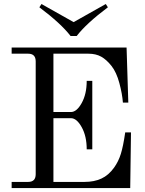

<svg xmlns="http://www.w3.org/2000/svg" viewBox="-20 -954 735 974"><path d="M179.7 -917 190.4 -933.6 353.5 -841.8 516.6 -933.6 527.3 -917Q418 -835 369.1 -771.5H337.9Q289.1 -835 179.7 -917ZM39.1 0V-31.2H123Q161.1 -31.2 161.1 -70.3V-642.6Q161.1 -681.6 123 -681.6H39.1V-712.9H622.1L630.9 -433.6H603.5Q600.1 -478.5 585.4 -533Q570.8 -587.4 545.9 -619.1Q520.5 -651.4 493.4 -666.5Q466.3 -681.6 428.7 -681.6H251V-385.7H339.8Q369.1 -385.7 394.5 -431.4Q419.9 -477.1 419.9 -543.9H448.2V-196.3H419.9Q419.9 -263.2 394.5 -308.8Q369.1 -354.5 339.8 -354.5H251V-31.2H409.2Q458 -31.2 494.4 -48.1Q530.8 -64.9 558.6 -103.5Q581.1 -134.8 593 -173.3Q605 -211.9 615.2 -282.2H644.5L640.6 0Z"/></svg>

Font: Theano Modern
Style: Regular
Weight: 400
Designer: Alexey Kryukov
Version: Version 2.00